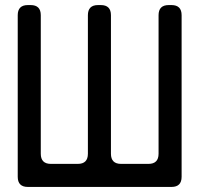

<svg xmlns="http://www.w3.org/2000/svg" viewBox="-20 -729 787 758"><path d="M50 -31Q50 9 90 9H657Q697 9 697 -31V-669Q697 -709 657 -709H646Q606 -709 606 -669V-122Q606 -82 566 -82H458Q418 -82 418 -122V-669Q418 -709 378 -709H367Q327 -709 327 -669V-122Q327 -82 287 -82H181Q141 -82 141 -122V-669Q141 -709 101 -709H90Q50 -709 50 -669Z"/></svg>

Font: WDXL Lubrifont SC
Style: Regular
Weight: 400
Designer: [WDXL Lubrifont] Copyright 2020-2022 (c) NightFurySL2001, Skr-ZERO; [ZCOOL QingKe HuangYou] Copyright 2018-2022 (c) The 
Version: Version 2.001;hotconv 1.1.1;makeotfexe 2.6.0